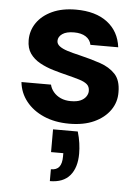

<svg xmlns="http://www.w3.org/2000/svg" viewBox="-55 -551 639 874"><g transform="rotate(5 264.5 -114.0)"><path d="M271 12Q205 12 154.5 -10Q104 -32 73.5 -70.5Q43 -109 38 -158H173Q177 -140 190 -124.5Q203 -109 223 -100Q243 -91 269 -91Q297 -91 313.5 -98.5Q330 -106 338.5 -118.5Q347 -131 347 -144Q347 -164 334.5 -174.5Q322 -185 299 -192Q276 -199 244 -207Q211 -215 177.5 -225Q144 -235 116 -250.5Q88 -266 71 -290Q54 -314 54 -351Q54 -395 78.5 -430.5Q103 -466 148.5 -487Q194 -508 257 -508Q347 -508 400.5 -467Q454 -426 463 -354H336Q331 -378 310.5 -391Q290 -404 257 -404Q222 -404 203.5 -391Q185 -378 185 -359Q185 -345 198 -335Q211 -325 234.5 -317.5Q258 -310 289 -303Q343 -290 386 -275.5Q429 -261 455.5 -233Q482 -205 482 -151Q483 -105 457 -68Q431 -31 384 -9.5Q337 12 271 12ZM206 280V226Q232 226 244 210.5Q256 195 256 163V148H200V44H313Q321 71 324.5 96Q328 121 328 144Q328 208 297.5 244Q267 280 206 280Z"/></g></svg>

Font: DM Sans 24pt
Style: Bold
Weight: 700
Designer: Colophon Foundry, Jonny Pinhorn
Foundry: Colophon Foundry
Version: Version 4.004;gftools[0.9.30]